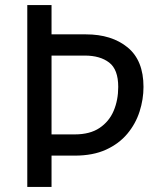

<svg xmlns="http://www.w3.org/2000/svg" viewBox="-20 -740 640 760"><path d="M132 -124V-208H276Q336 -208 374 -233.5Q412 -259 430 -301.5Q448 -344 448 -396Q448 -465 412 -492.5Q376 -520 316 -520H132V-604H320Q422 -604 485 -552.5Q548 -501 548 -396Q548 -347 532.5 -298.5Q517 -250 484 -210.5Q451 -171 399.5 -147.5Q348 -124 276 -124ZM88 0V-720H184V0Z"/></svg>

Font: Kufam
Style: Regular
Weight: 400
Designer: Wael Morcos, Artur Schmal
Foundry: Original Type
Version: Version 1.301; ttfautohint (v1.8.3)